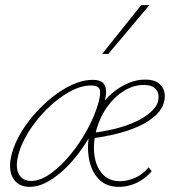

<svg xmlns="http://www.w3.org/2000/svg" viewBox="-20 -723 671 748"><path d="M95 5Q66 5 47.5 -9.5Q29 -24 22.5 -49Q16 -74 22 -107Q30 -148 53 -191Q76 -234 110 -273.5Q144 -313 183 -344Q222 -375 262.5 -393.5Q303 -412 340 -412Q367 -412 379 -402Q391 -392 393 -373Q395 -354 387 -326Q380 -293 363.5 -256.5Q347 -220 324.5 -182.5Q302 -145 275 -111.5Q248 -78 218 -52Q188 -26 157 -10.5Q126 5 95 5ZM101 -18Q137 -18 177.5 -47Q218 -76 255.5 -122Q293 -168 322 -222Q351 -276 364 -325Q373 -357 368.5 -373.5Q364 -390 334 -390Q295 -390 250 -365Q205 -340 163 -298.5Q121 -257 90 -207Q59 -157 49 -109Q40 -66 55 -42Q70 -18 101 -18ZM443 5Q392 5 362.5 -27.5Q333 -60 325.5 -111.5Q318 -163 332 -219Q343 -264 365.5 -300Q388 -336 418 -361Q448 -386 480.5 -399.5Q513 -413 545 -413Q579 -413 596.5 -400Q614 -387 619.5 -367.5Q625 -348 619 -326Q611 -292 574 -263Q537 -234 477 -214Q417 -194 339 -184L338 -205Q413 -214 468.5 -233Q524 -252 556 -277Q588 -302 595 -326Q599 -340 597 -355Q595 -370 581.5 -381Q568 -392 539 -392Q502 -392 465.5 -370.5Q429 -349 400 -310Q371 -271 356 -219Q342 -167 347.5 -121Q353 -75 378.5 -46Q404 -17 448 -17Q474 -17 504.5 -29.5Q535 -42 559 -71L571 -56Q555 -37 534 -23Q513 -9 490 -2Q467 5 443 5ZM378 -513 530 -703H562L402 -513Z"/></svg>

Font: Ysabeau Office Thin
Style: Italic
Weight: 250
Italic angle: -12°
Designer: Christian Thalmann (Catharsis Fonts)
Version: Version 2.001;gftools[0.9.30]; featfreeze: tnum,lnum,ss02